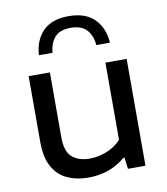

<svg xmlns="http://www.w3.org/2000/svg" viewBox="-89 -879 836 962"><g transform="rotate(-10 329.0 -398.0)"><path d="M284 9Q222.5 9 175.5 -13Q128.5 -35 102.2 -82.8Q76 -130.5 76 -208V-543.5H184V-213.5Q184 -140.5 217.5 -112Q251 -83.5 306 -83.5Q348.5 -83.5 391.5 -100Q434.5 -116.5 466.5 -150.5V-543.5H574.5V0H485.5L478 -58H472.5Q393.5 9 284 9ZM145 -638Q149 -713 193.8 -759Q238.5 -805 325 -805Q411 -805 456.5 -758.8Q502 -712.5 506 -638H437Q433 -686.5 406.5 -716Q380 -745.5 325 -745.5Q269.5 -745.5 243.8 -716Q218 -686.5 214 -638Z"/></g></svg>

Font: Encode Sans Expanded Medium
Style: Regular
Weight: 500
Width: 7
Designer: Multiple Designers
Foundry: Impallari Type
Version: Version 3.000; ttfautohint (v1.8.3) -l 8 -r 50 -G 200 -x 14 